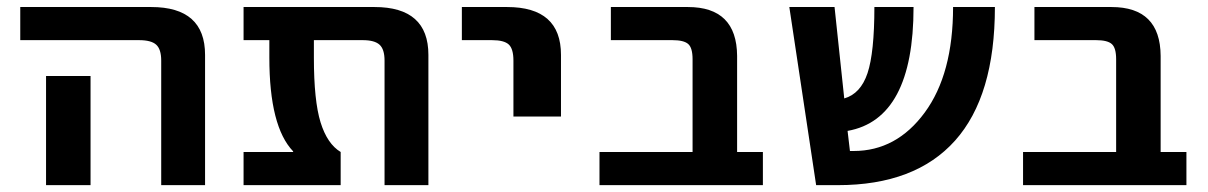

<svg xmlns="http://www.w3.org/2000/svg" viewBox="-20 -540 3523 560"><path d="M244.1 -318.4V-129.9V0H114.3V-129.9V-318.4ZM39.1 -422.9V-519.5H420.9Q578.1 -519.5 578.1 -379.9V0H450.2V-363.3Q450.2 -396.5 435.5 -409.7Q420.9 -422.9 385.7 -422.9Z M1229.5 0H1101.6V-363.3Q1101.6 -396.5 1086.9 -409.7Q1072.3 -422.9 1038.1 -422.9H895.5V-372.1Q895.5 -246.1 915 -183.1Q934.6 -120.1 973.6 -96.7V0H690.4V-96.7H835V-98.6Q765.6 -170.9 765.6 -372.1V-422.9H690.4V-519.5H1072.3Q1229.5 -519.5 1229.5 -379.9Z M1327.1 -422.9V-519.5H1459Q1616.2 -519.5 1616.2 -379.9V-200.2H1477.5V-363.3Q1477.5 -397.5 1463.9 -410.2Q1450.2 -422.9 1415 -422.9Z M2000 -367.2Q2000 -400.4 1987.3 -411.6Q1974.6 -422.9 1941.4 -422.9H1761.7V-519.5H1986.3Q2128.9 -519.5 2129.9 -377V-96.7H2205.1V0H1728.5V-96.7H2000Z M2360.4 0 2282.2 -519.5H2414.1L2442.4 -252.9Q2490.2 -266.6 2510.3 -326.7Q2530.3 -386.7 2530.3 -519.5H2644.5Q2644.5 -192.4 2452.1 -158.2L2459 -99.6H2469.7Q2594.7 -99.6 2677.2 -211.9Q2759.8 -324.2 2759.8 -519.5H2881.8Q2881.8 -259.8 2765.6 -129.9Q2649.4 0 2423.8 0Z M3235.4 -367.2Q3235.4 -400.4 3222.7 -411.6Q3210 -422.9 3176.8 -422.9H2997.1V-519.5H3221.7Q3364.3 -519.5 3365.2 -377V-96.7H3440.4V0H2963.9V-96.7H3235.4Z"/></svg>

Font: Mgen+ 1c bold
Style: Bold
Weight: 700
Designer: [Source Han Sans]
Ryoko NISHIZUKA  (kana & ideographs); Paul D. Hunt (Latin, Greek & Cyrillic); Wenlong ZHANG  (bopomofo
Version: Version 1.059.20150602